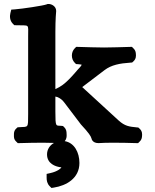

<svg xmlns="http://www.w3.org/2000/svg" viewBox="-20 -718 780 966"><path d="M77.8 -78.1 68.5 -77.5 61.9 -71.4C49.2 -59.8 50.2 -47.6 50.1 -39.1C50 -30.3 48.7 -17.4 61.9 -5.3L69.5 2.2L80.2 2C122.4 1 150.1 0 194.6 0C218.6 0 231.8 0.5 251.8 1.1C231 12.6 216.6 33.2 216.6 59C216.6 106.7 261.3 119.5 279.2 122.6L280 122.8L280.8 122.8C284.3 123.2 287.1 123.7 289.1 124.1C285.8 129.8 268.6 144.9 234.1 152.6L214.6 157V177C214.6 189.1 216.8 205.6 229.9 218.7L238.9 227.7L251.5 225.7C313 216 379.6 179.8 379.6 102C379.6 48.9 353.9 0 305.6 -7.9C317.2 -21.3 315.5 -35.7 315 -45.5C314.6 -54 315 -65.9 303.3 -77.7L296.9 -84L288 -84.9C261.3 -87.5 258.6 -75.5 258.6 -157V-232.1C262.3 -231.5 265.4 -230.8 268.6 -229.7C281.2 -224.4 293.3 -216.3 303.4 -202.3L387 -92.1C427.9 -48.1 436.8 -33.1 440 -22.3L440.3 -21.2L440.7 -20.1C440.7 -20.1 444.5 2 475.1 2H475.8L476.5 2C505.1 0.9 507.9 0 548.2 0C591 0 630.3 1 663.8 2L674.6 2.3L682.3 -5.3C692.4 -14.5 693.8 -24.4 694.5 -32.1C695.6 -42.9 696.2 -58.1 682.3 -70.7L676 -76.4L667.2 -77.2C630.2 -80.7 608.2 -83.6 577.3 -111.4L395.2 -278.5C394.8 -278.9 394.5 -279.1 393.8 -280L506.1 -365.3C540.4 -391.4 583 -399.3 635.8 -402.8L644.8 -403.5L651.3 -409.3C665.2 -421.9 664.6 -437.1 663.5 -447.9C662.8 -455.6 661.4 -465.5 651.3 -474.7L643.7 -482.3L633 -482C581.2 -481 552 -479 503.6 -479C452.7 -479 426 -481 374.2 -482L363.5 -482.3L355.9 -474.7C336.9 -455.6 336.9 -421.4 355.9 -402.3L362.6 -395.7L372 -395.1C381.2 -394.5 387.1 -393.5 391.3 -392.3C389.7 -388.7 384.7 -382 381.3 -378.5C374.3 -371.5 367.2 -363 360.5 -355.2C339 -330.1 314.8 -304.9 295.9 -291.2C283.6 -282.2 272.2 -275.7 258.6 -269.8V-558C258.6 -622.5 262.5 -660.5 262.5 -660.5L262.6 -661.8V-663C262.6 -686.3 239.8 -698 224.6 -698H219.8L215.3 -696.2C198.2 -689.4 92 -673.7 54.7 -670.9L36.7 -669.6L32.3 -652.1C28.6 -637 28.4 -614.8 44.9 -598.3L51.8 -591.4L61.6 -591C130.6 -588.2 121.6 -601.5 121.6 -534V-143.9C121.6 -71.8 122.7 -81 77.8 -78.1Z"/></svg>

Font: Linux Libertine Mono O 
Style: Mono Bold
Weight: 400
Designer: Philipp H. Poll
Foundry: Philipp H. Poll
Version: Version 5.1.7